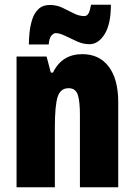

<svg xmlns="http://www.w3.org/2000/svg" viewBox="-20 -792 569 812"><path d="M328 -563Q400 -563 440 -510Q480 -457 480 -360V0H318V-308Q318 -363 309 -391Q300 -419 270 -419Q236 -419 224 -383Q212 -347 212 -253V0H50V-553H177L195 -485H204Q242 -563 328 -563ZM102 -604Q102 -627 105 -655.5Q108 -684 116.5 -710.5Q125 -737 143 -754Q161 -771 191 -771Q219 -771 243.5 -759.5Q268 -748 291 -736Q314 -724 336 -724Q349 -724 355 -736.5Q361 -749 365 -772H449Q449 -690 422.5 -647.5Q396 -605 358 -605Q332 -605 305.5 -617Q279 -629 255.5 -640.5Q232 -652 215 -652Q207 -652 197.5 -641.5Q188 -631 186 -604Z"/></svg>

Font: Noto Sans Gujarati UI ExtraCondensed Black
Style: Regular
Weight: 900
Width: 2
Designer: Jelle Bosma - Monotype Design Team, Universal Thirst
Foundry: Monotype Imaging Inc.
Version: Version 2.106; ttfautohint (v1.8.4.7-5d5b)